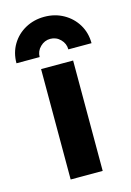

<svg xmlns="http://www.w3.org/2000/svg" viewBox="-131 -649 477 700"><g transform="rotate(-15 107.5 -299.0)"><path d="M47.2 0V-416.7H168.1V0ZM-34 -460.4Q-34 -500 -15.3 -531.2Q3.5 -562.5 35.8 -580.2Q68.1 -597.9 107.6 -597.9Q147.2 -597.9 179.5 -579.9Q211.8 -561.8 230.6 -530.6Q249.3 -499.3 249.3 -460.4H161.8Q161.8 -482.6 145.8 -498.6Q129.9 -514.6 107.6 -514.6Q86.1 -514.6 69.8 -498.6Q53.5 -482.6 53.5 -460.4Z"/></g></svg>

Font: Afacad Flux
Style: Bold
Weight: 700
Designer: Kristian Moeller
Foundry: Dicotype
Version: Version 1.100